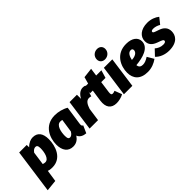

<svg xmlns="http://www.w3.org/2000/svg" viewBox="50 -1860 3118 3118"><g transform="rotate(-45 1608.5 -301.0)"><path d="M-28 227 166 207 196 6C211 12 239 20 289 20C503 20 572 -191 572 -347C572 -478 519 -554 406 -554C362 -554 305 -534 252 -479L251 -534H78ZM267 -121C246 -121 229 -126 216 -131L248 -360C273 -396 300 -412 327 -412C352 -412 373 -400 373 -338C373 -249 346 -121 267 -121Z M913 -554C677 -554 594 -354 594 -197C594 -64 655 20 769 20C845 20 893 -19 928 -72C949 -15 1007 12 1069 16L1125 -110C1099 -121 1099 -138 1103 -172L1149 -491C1075 -535 988 -554 913 -554ZM905 -418C921 -418 932 -416 947 -412L913 -182C889 -141 862 -122 836 -122C814 -122 793 -132 793 -198C793 -292 820 -418 905 -418Z M1553 -551C1495 -551 1440 -511 1405 -439L1404 -534H1235L1161 0H1355L1387 -225C1411 -296 1441 -359 1505 -359C1521 -359 1534 -356 1551 -351L1606 -542C1589 -548 1575 -551 1553 -551Z M1830 -135C1806 -135 1793 -148 1800 -198L1828 -400H1926L1966 -534H1846L1865 -669L1693 -649L1661 -534H1589L1571 -400H1634L1605 -198C1586 -57 1644 20 1767 20C1815 20 1881 6 1929 -22L1881 -148C1863 -140 1848 -135 1830 -135Z M2134 -617C2203 -617 2257 -668 2257 -736C2257 -790 2219 -829 2160 -829C2091 -829 2037 -778 2037 -710C2037 -656 2075 -617 2134 -617ZM2217 -534H2023L1949 0H2143Z M2766 -401C2766 -488 2691 -554 2552 -554C2315 -554 2233 -356 2233 -211C2233 -75 2311 20 2482 20C2572 20 2648 -13 2707 -56L2640 -169C2590 -137 2552 -120 2508 -120C2465 -120 2432 -137 2427 -191C2583 -205 2766 -252 2766 -401ZM2435 -302C2448 -367 2476 -429 2533 -429C2562 -429 2572 -413 2572 -392C2572 -368 2556 -309 2435 -302Z M3038 -554C2885 -554 2798 -473 2798 -370C2798 -287 2844 -240 2930 -209C3014 -179 3031 -173 3031 -150C3031 -125 3004 -117 2972 -117C2911 -117 2864 -143 2830 -173L2736 -74C2785 -18 2876 20 2972 20C3168 20 3222 -87 3222 -174C3222 -258 3174 -309 3090 -337C3003 -366 2990 -371 2990 -390C2990 -406 3003 -417 3040 -417C3079 -417 3125 -403 3162 -380L3245 -484C3195 -525 3121 -554 3038 -554Z"/></g></svg>

Font: Fira Sans Heavy
Style: Italic
Weight: 900
Italic angle: -8°
Designer: bBox Type GmbH & Carrois Corporate GbR & Edenspiekermann AG
Foundry: bBox Type GmbH & Carrois Corporate GbR & Edenspiekermann AG
Version: Version 4.301;PS 004.301;hotconv 1.0.88;makeotf.lib2.5.64775